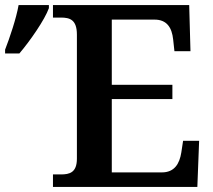

<svg xmlns="http://www.w3.org/2000/svg" viewBox="-70 -734 838 754"><path d="M138 0H705L712 -181H649L642 -135C635 -91 615 -57 566 -57H369V-345H607V-401H369V-657H537C585 -657 605 -626 610 -579L615 -533H678L673 -714H138V-665H169C204 -665 232 -657 232 -598V-111C232 -56 203 -49 169 -49H138ZM-50 -524H6C48 -573 106 -657 122 -702V-714H3C-6 -662 -32 -585 -50 -539Z"/></svg>

Font: Noto Serif Semi
Style: Regular
Weight: 600
Designer: Monotype Design Team
Foundry: Monotype Imaging Inc.
Version: Version 1.002